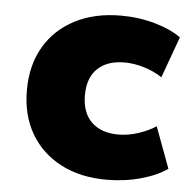

<svg xmlns="http://www.w3.org/2000/svg" viewBox="-44 -559 615 613"><g transform="rotate(5 264.0 -252.0)"><path d="M319 11Q235 11 172.5 -21.5Q110 -54 75.5 -113Q41 -172 41 -252Q41 -332 75.5 -391Q110 -450 173 -482.5Q236 -515 320 -515Q378 -515 430 -500Q482 -485 513 -462L465 -330Q440 -347 407.5 -357Q375 -367 344 -367Q289 -367 258 -337.5Q227 -308 227 -252Q227 -196 258 -166Q289 -136 344 -136Q375 -136 407.5 -146.5Q440 -157 464 -173L513 -41Q481 -18 429 -3.5Q377 11 319 11Z"/></g></svg>

Font: Nunito Sans 8pt Black
Style: Regular
Weight: 900
Version: Version 3.101;gftools[0.9.27]